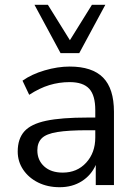

<svg xmlns="http://www.w3.org/2000/svg" viewBox="-20 -773 570 802"><path d="M229 9Q179 9 139.5 -10.5Q100 -30 77 -64Q54 -98 54 -140Q54 -193 81.5 -224Q109 -255 172.5 -268.5Q236 -282 346 -282H378V-313Q378 -375 352.5 -402.5Q327 -430 271 -430Q227 -430 186 -417.5Q145 -405 102 -377L74 -436Q112 -463 166.5 -479Q221 -495 271 -495Q365 -495 410.5 -449Q456 -403 456 -306V0H380V-84Q361 -41 321.5 -16Q282 9 229 9ZM242 -52Q302 -52 340 -93.5Q378 -135 378 -199V-229H347Q266 -229 219.5 -221.5Q173 -214 154.5 -195.5Q136 -177 136 -145Q136 -104 164.5 -78Q193 -52 242 -52ZM233 -551 124 -753H180L272 -605L364 -753H420L311 -551Z"/></svg>

Font: Nunito Sans
Style: Regular
Weight: 400
Designer: Vernon Adams
Foundry: Vernon Adams
Version: Version 3.101; ttfautohint (v1.8.4.7-5d5b);gftools[0.9.27]